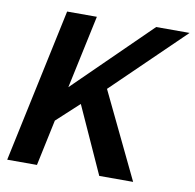

<svg xmlns="http://www.w3.org/2000/svg" viewBox="-79 -791 884 871"><g transform="rotate(10 362.5 -355.0)"><path d="M161 -709H298L226 -372L571 -710H725L400 -395L590 0H434L295 -307L192 -212L147 0H10Z"/></g></svg>

Font: PTCRaleway
Style: Bold Italic
Weight: 700
Italic angle: -12°
Designer: Matt McInerney, Pablo Impallari, Rodrigo Fuenzalida
Foundry: Matt McInerney, Pablo Impallari, Rodrigo Fuenzalida
Version: Version 3.000g; ttfautohint (v1.5) -l 8 -r 28 -G 28 -x 14 -D